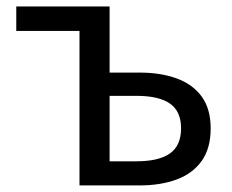

<svg xmlns="http://www.w3.org/2000/svg" viewBox="-20 -563 705 583"><path d="M221.4 0V-469H29.4V-543.4H312.8V-342.6H403.6Q468.3 -342.6 517 -324.7Q565.6 -306.8 592.7 -269.5Q619.7 -232.2 619.7 -173Q619.7 -113 592.7 -74.7Q565.6 -36.4 517 -18.2Q468.3 0 403.6 0ZM312.8 -73.2H393.7Q462.6 -73.2 496.2 -97.2Q529.8 -121.3 529.8 -173.4Q529.8 -224.7 496.2 -248.4Q462.6 -272 393.7 -272H312.8Z"/></svg>

Font: Noto Sans SC Thin
Style: Regular
Weight: 100
Designer: Ryoko NISHIZUKA 西塚涼子 (kana, bopomofo & ideographs); Paul D. Hunt (Latin, Greek & Cyrillic); Sandoll Communications 산돌커뮤니
Foundry: Adobe
Version: Version 2.004-H2;hotconv 1.0.118;makeotfexe 2.5.65603